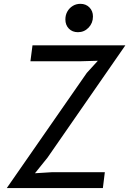

<svg xmlns="http://www.w3.org/2000/svg" viewBox="-20 -958 658 978"><path d="M14.5 0 422 -586.5 478.5 -648.5 392 -646H135L145.5 -727H618.5L222 -155L158 -75.5L247 -81H514L504 0ZM377 -794Q348.5 -794 330.8 -812.2Q313 -830.5 313 -859Q313 -881.5 323.2 -899.5Q333.5 -917.5 350.8 -928Q368 -938.5 389.5 -938.5Q417.5 -938.5 435.5 -920.2Q453.5 -902 453.5 -874Q453.5 -840.5 431.2 -817.2Q409 -794 377 -794Z"/></svg>

Font: Spline Sans Mono
Style: Italic
Weight: 400
Italic angle: -4°
Monospace: yes
Designer: Eben Sorkin, Mirko Velimirovic
Foundry: Sorkin Type
Version: Version 1.004